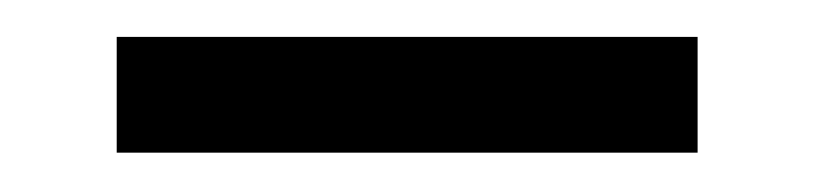

<svg xmlns="http://www.w3.org/2000/svg" viewBox="-20 -337 433 102"><path d="M42 -255.9V-317.4H350.6V-255.9Z"/></svg>

Font: Post No Bills Colombo Medium
Style: Regular
Weight: 500
Designer: Kosala Senevirathne, Siva Puranthara, Lasantha Premarathna, Tharique Azeez
Foundry: Mooniak
Version: Version 1.220 ; ttfautohint (v1.6)